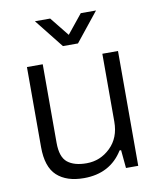

<svg xmlns="http://www.w3.org/2000/svg" viewBox="-83 -789 719 866"><g transform="rotate(-10 276.5 -355.5)"><path d="M136.2 -723.1H206.1L275.9 -636.2L346.2 -723.1H416L310.1 -590.8H241.2ZM231.9 12.2Q152.3 12.2 108.6 -28.1Q64.9 -68.4 64.9 -159.2V-525.9H137.2V-166Q137.2 -101.1 167.7 -76.4Q198.2 -51.8 254.9 -51.8Q317.9 -51.8 364 -96.4Q410.2 -141.1 410.2 -214.8V-525.9H481.9V0H425.8L418 -83H411.1Q352.1 12.2 231.9 12.2Z"/></g></svg>

Font: Archivo Light
Style: Regular
Weight: 300
Designer: Hector Gatti
Foundry: Omnibus-Type
Version: Version 2.001